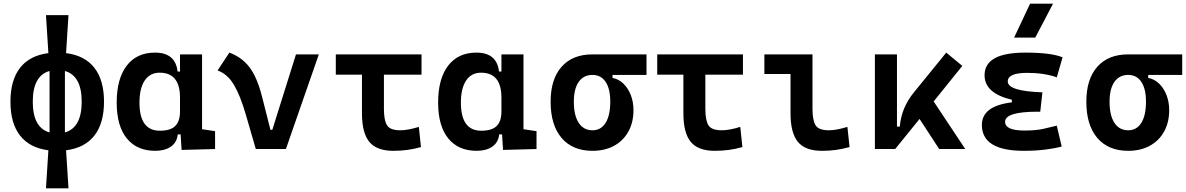

<svg xmlns="http://www.w3.org/2000/svg" viewBox="-20 -815 6485 1050"><path d="M231.4 214.8 244.6 6.8Q143.1 -5.9 90.1 -73.2Q37.1 -140.6 37.1 -258.8Q37.1 -377 89.8 -444.3Q142.6 -511.7 244.6 -524.4L231.4 -732.4H354.5L341.3 -524.4Q443.4 -511.7 496.1 -444.3Q548.8 -377 548.8 -258.8Q548.8 -140.6 495.8 -73.2Q442.9 -5.9 341.3 6.8L354.5 214.8ZM426.8 -258.8Q426.8 -400.9 335 -426.8V-90.8Q426.8 -116.7 426.8 -258.8ZM159.2 -258.8Q159.2 -116.7 251 -90.8V-426.8Q159.2 -400.9 159.2 -258.8Z M829.1 9.8Q728.5 9.8 673.3 -58.3Q618.2 -126.5 618.2 -253.9Q618.2 -384.3 672.9 -455.8Q727.5 -527.3 827.6 -527.3Q939.5 -527.3 951.2 -423.8H964.4V-517.6H1085V-108.4L1156.2 -97.7V0L973.1 4.9L967.8 -80.1H952.1Q947.3 -35.6 914.3 -12.9Q881.3 9.8 829.1 9.8ZM742.7 -253.9Q742.7 -100.1 854 -100.1Q912.6 -100.1 938.5 -126.2Q964.4 -152.3 964.4 -205.1V-281.2Q964.4 -417.5 853 -417.5Q800.3 -417.5 771.5 -374.8Q742.7 -332 742.7 -253.9Z M1378.9 0 1323.7 -190.4Q1293.9 -293 1259 -351.6Q1224.1 -410.2 1169.9 -429.7L1234.4 -527.3Q1302.7 -502 1344.2 -447.5Q1385.7 -393.1 1412.6 -288.1L1459 -105H1469.2L1598.6 -517.6H1723.6L1543.5 0Z M2130.9 9.8Q2040 9.8 1999.8 -39.1Q1959.5 -87.9 1959.5 -195.3V-406.7H1816.4V-517.6H2285.2V-406.7H2079.6V-219.7Q2079.6 -158.2 2096.2 -130.4Q2112.8 -102.5 2169.9 -102.5Q2189.9 -102.5 2215.3 -107.2Q2240.7 -111.8 2270.5 -121.1L2282.2 -10.7Q2244.6 0 2207.5 4.9Q2170.4 9.8 2130.9 9.8Z M2586.9 9.8Q2486.3 9.8 2431.2 -58.3Q2376 -126.5 2376 -253.9Q2376 -384.3 2430.7 -455.8Q2485.4 -527.3 2585.4 -527.3Q2697.3 -527.3 2709 -423.8H2722.2V-517.6H2842.8V-108.4L2914.1 -97.7V0L2731 4.9L2725.6 -80.1H2710Q2705.1 -35.6 2672.1 -12.9Q2639.2 9.8 2586.9 9.8ZM2500.5 -253.9Q2500.5 -100.1 2611.8 -100.1Q2670.4 -100.1 2696.3 -126.2Q2722.2 -152.3 2722.2 -205.1V-281.2Q2722.2 -417.5 2610.8 -417.5Q2558.1 -417.5 2529.3 -374.8Q2500.5 -332 2500.5 -253.9Z M3220.2 9.8Q3111.3 9.8 3051.3 -60.5Q2991.2 -130.9 2991.2 -258.8Q2991.2 -382.3 3051.3 -450Q3111.3 -517.6 3220.2 -517.6H3515.6V-405.3H3329.6V-388.7Q3362.3 -383.3 3388.4 -358.4Q3414.6 -333.5 3429.4 -295.7Q3444.3 -257.8 3444.3 -212.4Q3444.3 -145.5 3416.5 -95.5Q3388.7 -45.4 3338.4 -17.8Q3288.1 9.8 3220.2 9.8ZM3220.2 -102.5Q3266.6 -102.5 3292 -143.3Q3317.4 -184.1 3317.4 -258.8Q3317.4 -329.1 3292 -367.2Q3266.6 -405.3 3220.2 -405.3Q3171.4 -405.3 3144.8 -367.2Q3118.2 -329.1 3118.2 -258.8Q3118.2 -184.1 3144.8 -143.3Q3171.4 -102.5 3220.2 -102.5Z M3888.7 9.8Q3797.9 9.8 3757.6 -39.1Q3717.3 -87.9 3717.3 -195.3V-406.7H3574.2V-517.6H4043V-406.7H3837.4V-219.7Q3837.4 -158.2 3854 -130.4Q3870.6 -102.5 3927.7 -102.5Q3947.8 -102.5 3973.1 -107.2Q3998.5 -111.8 4028.3 -121.1L4040 -10.7Q4002.4 0 3965.3 4.9Q3928.2 9.8 3888.7 9.8Z M4474.6 9.8Q4383.8 9.8 4343.5 -39.1Q4303.2 -87.9 4303.2 -195.3V-410.2H4160.2V-517.6H4423.3V-219.7Q4423.3 -158.2 4439.9 -130.4Q4456.5 -102.5 4513.7 -102.5Q4553.7 -102.5 4614.3 -121.1L4626 -10.7Q4586.9 0 4551.3 4.9Q4515.6 9.8 4474.6 9.8Z M4764.6 0V-517.6H4885.3V-122.6H4900.9Q4908.7 -225.6 4978.5 -310.5L5154.8 -527.3L5242.7 -454.6L5085.9 -260.3L5258.8 0H5116.2L5008.8 -164.6L4875.5 0Z M5579.1 9.8Q5349.6 9.8 5349.6 -131.8Q5349.6 -235.4 5513.7 -255.4V-269.5Q5364.3 -304.7 5364.3 -403.8Q5364.3 -527.3 5586.9 -527.3Q5729 -527.3 5791 -501.5L5759.3 -392.1Q5689.9 -416.5 5597.7 -416.5Q5491.2 -416.5 5491.2 -369.6Q5491.2 -316.4 5680.7 -310.1L5668.9 -204.1H5653.3Q5476.6 -204.1 5476.6 -148.9Q5476.6 -101.1 5583 -101.1Q5645 -101.1 5686 -110.4Q5727.1 -119.6 5759.3 -127.9L5786.1 -13.7Q5746.1 -2.9 5693.8 3.4Q5641.6 9.8 5579.1 9.8ZM5525.9 -609.4 5613.3 -794.9H5738.8L5641.6 -609.4Z M6149.9 9.8Q6041 9.8 5981 -60.5Q5920.9 -130.9 5920.9 -258.8Q5920.9 -382.3 5981 -450Q6041 -517.6 6149.9 -517.6H6445.3V-405.3H6259.3V-388.7Q6292 -383.3 6318.1 -358.4Q6344.2 -333.5 6359.1 -295.7Q6374 -257.8 6374 -212.4Q6374 -145.5 6346.2 -95.5Q6318.4 -45.4 6268.1 -17.8Q6217.8 9.8 6149.9 9.8ZM6149.9 -102.5Q6196.3 -102.5 6221.7 -143.3Q6247.1 -184.1 6247.1 -258.8Q6247.1 -329.1 6221.7 -367.2Q6196.3 -405.3 6149.9 -405.3Q6101.1 -405.3 6074.5 -367.2Q6047.9 -329.1 6047.9 -258.8Q6047.9 -184.1 6074.5 -143.3Q6101.1 -102.5 6149.9 -102.5Z"/></svg>

Font: Caskaydia Cove SemiBold
Style: Regular
Weight: 600
Monospace: yes
Designer: Aaron Bell
Foundry: Saja Typeworks
Version: Version 4.300; ttfautohint (v1.8.3)